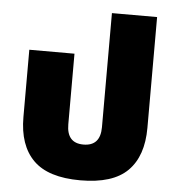

<svg xmlns="http://www.w3.org/2000/svg" viewBox="-52 -750 744 813"><g transform="rotate(5 320.5 -343.5)"><path d="M319 15Q457 15 520 -48Q583 -111 583 -231V-702H391V-217Q391 -137 319 -137Q248 -137 248 -217V-517H56V-231Q56 -111 119 -48Q182 15 319 15Z"/></g></svg>

Font: Noto Sans Thai UI Black
Style: Regular
Weight: 900
Designer: Monotype Design Team
Foundry: Monotype Imaging Inc.
Version: Version 1.901